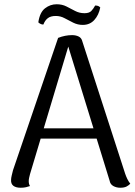

<svg xmlns="http://www.w3.org/2000/svg" viewBox="-20 -871 632 902"><path d="M319 -706Q336 -706 349.5 -699.5Q363 -693 367 -676L568 -55Q572 -43 578 -30.5Q584 -18 592 -8Q586 -1 575 5Q564 11 545 11Q527 11 512.5 3Q498 -5 495 -22L294 -674L307 -673L121 -53Q119 -45 117 -36.5Q115 -28 115 -20Q115 -13 116.5 -7Q118 -1 121 3Q112 6 102 8.5Q92 11 77 11Q55 11 43 2Q31 -7 32 -26Q32 -34 35 -46.5Q38 -59 41 -71L253 -693Q286 -706 319 -706ZM154 -268H471V-220H154ZM451 -836Q444 -800 423 -777Q402 -754 369 -754Q345 -754 324 -764.5Q303 -775 283.5 -785.5Q264 -796 242 -796Q218 -796 204.5 -785.5Q191 -775 184 -756Q179 -755 172 -758Q165 -761 160 -766Q167 -813 191.5 -832Q216 -851 246 -851Q272 -851 292.5 -840.5Q313 -830 333 -819.5Q353 -809 377 -809Q399 -809 409 -819.5Q419 -830 427 -845Q436 -845 441 -843Q446 -841 451 -836Z"/></svg>

Font: Arima Thin
Style: Regular
Weight: 400
Version: Version 1.100